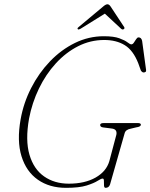

<svg xmlns="http://www.w3.org/2000/svg" viewBox="-20 -888 722 922"><path d="M478.5 -714Q526.5 -714 553 -704.2Q579.5 -694.5 592 -684.8Q604.5 -675 610.5 -675Q617.5 -675 623 -683.5Q628.5 -692 634 -700.2Q639.5 -708.5 645 -708.5Q659 -708.5 662.5 -691.5L681.5 -552Q682.5 -545.5 678.8 -542.8Q675 -540 669.5 -540Q665.5 -540 661.5 -543.5Q657.5 -547 656 -550.5L644 -584Q619.5 -646.5 579 -671.2Q538.5 -696 480.5 -696Q414 -696 355 -666Q296 -636 248 -583.5Q200 -531 167 -462.8Q134 -394.5 119.5 -318.5Q101 -214.5 121.5 -145Q142 -75.5 191.8 -40.8Q241.5 -6 310.5 -6Q387 -6 438.8 -35.2Q490.5 -64.5 505 -114L536.5 -232.5Q548.5 -268 515 -271L476 -276Q461 -277.5 461 -288Q461 -297 478 -297H643Q657 -297 656.5 -288Q654.5 -279 634.5 -276.5L609.5 -270.5Q583 -266 578.5 -248L508.5 -2.5Q503 14 487 14Q480 14 479.5 2.8Q479 -8.5 479 -19.5Q479 -30.5 473 -30.5Q465.5 -30.5 448.5 -19.5Q431.5 -8.5 396 2.8Q360.5 14 297 14Q217.5 14 161.8 -25Q106 -64 83.2 -137.8Q60.5 -211.5 79 -315Q93 -394 129.8 -465.8Q166.5 -537.5 220.2 -593.5Q274 -649.5 340 -681.8Q406 -714 478.5 -714ZM573.5 -747.5Q568 -744.5 561.5 -750L483.5 -822.5L367 -750Q357.5 -744.5 354 -747.5Q349 -751.5 358 -758.5L474 -855.5Q487.5 -867.5 496 -867.5Q504.5 -867.5 512 -855.5L576 -758.5Q580.5 -751.5 573.5 -747.5Z"/></svg>

Font: Fraunces 9pt S000 Thin
Style: Italic
Weight: 100
Italic angle: -16°
Version: Version 1.000; ttfautohint (v1.8.3)